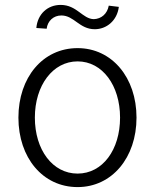

<svg xmlns="http://www.w3.org/2000/svg" viewBox="-20 -750 631 782"><path d="M296 12C436 12 536 -108 536 -271C536 -434 436 -554 296 -554C154 -554 55 -434 55 -271C55 -108 154 12 296 12ZM122 -271C122 -402 195 -500 296 -500C397 -500 469 -402 469 -271C469 -140 398 -43 296 -43C194 -43 122 -140 122 -271ZM128 -636 170 -633C174 -665 198 -687 230 -687C282 -687 303 -631 366 -631C414 -631 457 -666 464 -722L423 -727C417 -694 393 -673 362 -672C316 -673 293 -730 227 -730C174 -730 133 -693 128 -636Z"/></svg>

Font: Wafeq Light
Style: Regular
Weight: 300
Designer: Rasmus Andersson & Azza Alameddine
Foundry: Google & TypeTogether
Version: Version 3.000;January 28, 2025;FontCreator 15.0.0.3014 64-bi